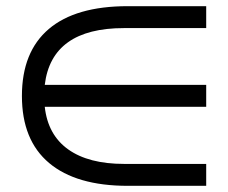

<svg xmlns="http://www.w3.org/2000/svg" viewBox="-20 -663 739 622"><path d="M394 -61Q227 -61 139 -135Q51 -209 51 -352Q51 -495 138 -569Q225 -643 394 -643H648V-572H382Q147 -572 125 -388H648V-317H125Q135 -226 201 -179Q267 -132 382 -132H648V-61Z"/></svg>

Font: sinhala25
Style: Book
Weight: 400
Designer: Jelle Bosma - Monotype Design Team
Foundry: Monotype Imaging Inc.
Version: Version 2.003